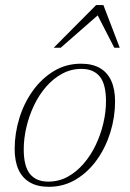

<svg xmlns="http://www.w3.org/2000/svg" viewBox="-20 -710 500 740"><path d="M292.5 -464.5Q335.5 -464.5 364.8 -447.8Q394 -431 408.8 -398.5Q423.5 -366 423.5 -319Q423.5 -259 405.5 -200.5Q387.5 -142 353.8 -94.5Q320 -47 272.8 -18.5Q225.5 10 168 10Q124.5 10 95.2 -7Q66 -24 51.2 -56.5Q36.5 -89 36.5 -135.5Q36.5 -195.5 54.5 -254.2Q72.5 -313 106.5 -360.2Q140.5 -407.5 187.5 -436Q234.5 -464.5 292.5 -464.5ZM166 -10Q206.5 -10 240.5 -28.5Q274.5 -47 302 -78.8Q329.5 -110.5 348.8 -150.8Q368 -191 378.2 -234.5Q388.5 -278 388.5 -320Q388.5 -385.5 364.5 -415Q340.5 -444.5 294 -444.5Q254 -444.5 219.8 -426Q185.5 -407.5 158 -376Q130.5 -344.5 111.2 -304Q92 -263.5 81.8 -220Q71.5 -176.5 71.5 -134.5Q71.5 -69 95.5 -39.5Q119.5 -10 166 -10ZM187 -526 350.5 -690.5H378.5L441.5 -526H420.5L350.5 -662.5H370L214 -526Z"/></svg>

Font: Newsreader ExtraLight
Style: Italic
Weight: 250
Italic angle: -17°
Designer: Hugues Gentile
Foundry: Production Type
Version: Version 1.003